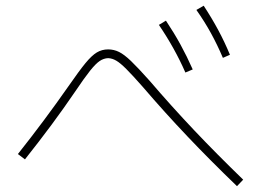

<svg xmlns="http://www.w3.org/2000/svg" viewBox="-20 -719 904 665"><path d="M474.6 -418Q438.5 -459 417.7 -479.7Q397 -500.5 382.8 -508.8Q368.7 -517.1 354.5 -517.6Q339.4 -517.1 325.4 -507.8Q311.5 -498.5 292 -474.1Q272.5 -449.7 239.3 -400.4Q164.6 -290.5 66.4 -167L42 -185.5Q134.3 -301.8 216.8 -419.9Q254.4 -474.1 276.1 -500.5Q297.9 -526.9 315.4 -537.4Q333 -547.9 354.5 -547.9Q374.5 -547.9 392.3 -539.1Q410.2 -530.3 433.8 -507.6Q457.5 -484.9 498 -439.5Q574.2 -350.6 652.6 -267.8Q731 -185.1 822.3 -96.7L800.8 -74.2Q707.5 -164.1 629.2 -246.6Q550.8 -329.1 474.6 -418ZM530.3 -632.8 554.7 -647.5Q583 -605 605.2 -564.5Q627.4 -523.9 647.5 -478.5L622.1 -467.8Q585.4 -551.8 530.3 -632.8ZM660.2 -684.6 685.5 -699.2Q713.9 -655.8 735.8 -615Q757.8 -574.2 776.4 -529.3L752 -518.6Q732.4 -564.5 710.7 -604Q689 -643.6 660.2 -684.6Z"/></svg>

Font: Pretendard GOV Thin
Style: Regular
Weight: 100
Designer: Base glyphs from Inter by Rasmus Andersson; Hangeul glyphs from Noto Sans CJK(Source Han Sans) by Jang Soo-young and Kan
Foundry: Kil Hyung-jin
Version: Version 1.309